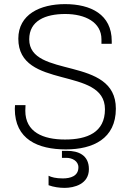

<svg xmlns="http://www.w3.org/2000/svg" viewBox="-20 -716 667 933"><path d="M473 -503H523V-516C523 -646 421 -696 296 -696C175 -696 69 -646 69 -528C69 -277 490 -396 490 -185C490 -72 403 -38 296 -38C189 -38 103 -74 103 -178L104 -205H53C53 -205 52 -193 52 -187C52 -39 164 10 300 10C432 10 543 -42 543 -188C543 -447 122 -332 122 -525C122 -615 200 -648 297 -648C394 -648 473 -608 473 -525V-503ZM216 138V184C240 193 269 197 294 197C340 197 412 179 412 106C412 37 360 17 306 17H281V51H303C330 51 361 66 361 97C361 140 322 151 285 151C252 151 229 145 216 138Z"/></svg>

Font: ChivoLight
Style: Regular
Weight: 300
Designer: Hector Gatti
Foundry: Omnibus-Type
Version: Version 1.004;PS 001.004;hotconv 1.0.88;makeotf.lib2.5.64775